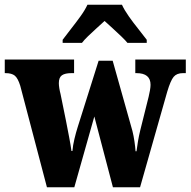

<svg xmlns="http://www.w3.org/2000/svg" viewBox="-25 -786 800 806"><path d="M60 -426Q50 -458 37 -468.5Q24 -479 -2 -479H-5V-536H286V-479H275Q248 -479 235 -470Q222 -461 222 -437Q222 -428 224 -415.5Q226 -403 229 -392L252 -279Q259 -243 265.5 -209Q272 -175 275 -152H279Q281 -176 287.5 -203Q294 -230 301 -252L389 -531H448L531 -236Q536 -216 539.5 -192Q543 -168 544 -151H548Q551 -174 554.5 -194.5Q558 -215 564 -240L599 -380Q602 -392 604.5 -406.5Q607 -421 607 -430Q607 -479 548 -479H543V-536H755V-479H743Q717 -479 704 -463.5Q691 -448 677 -401L563 0H449L371 -297L287 0H172ZM238 -619Q252 -638 272.5 -664Q293 -690 312.5 -717Q332 -744 342 -766H487Q497 -744 516 -717Q535 -690 556 -664Q577 -638 591 -619V-606H510Q503 -615 485 -632.5Q467 -650 447 -668Q427 -686 414 -698Q400 -685 381 -668Q362 -651 345 -634.5Q328 -618 319 -606H238Z"/></svg>

Font: Noto Serif Condensed Black
Style: Regular
Weight: 900
Width: 3
Designer: Monotype Design Team
Foundry: Monotype Imaging Inc.
Version: Version 2.015; ttfautohint (v1.8.4.7-5d5b)